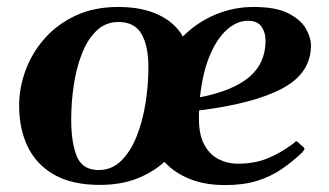

<svg xmlns="http://www.w3.org/2000/svg" viewBox="-20 -515 940 549"><path d="M265.1 13.7Q186 13.7 135 -15.4Q84 -44.4 59.3 -95.5Q34.7 -146.5 34.7 -212.9Q34.7 -264.6 53.5 -314.9Q72.3 -365.2 108.4 -405.8Q144.5 -446.3 197 -470.7Q249.5 -495.1 317.9 -495.1Q386.2 -495.1 433.3 -472.7Q480.5 -450.2 502.9 -410.6Q542 -450.2 594.5 -472.7Q647 -495.1 705.6 -495.1Q768.6 -495.1 804.2 -477.1Q839.8 -459 854.5 -433.3Q869.1 -407.7 869.1 -384.8Q869.1 -306.6 788.8 -262.9Q708.5 -219.2 549.3 -199.2Q548.8 -193.8 548.8 -188Q548.8 -182.1 548.8 -176.3Q548.8 -128.9 564.5 -100.6Q580.1 -72.3 605.5 -59.6Q630.9 -46.9 659.2 -46.9Q707 -46.9 744.1 -61.8Q781.2 -76.7 819.3 -105Q822.3 -107.9 824.7 -110.1Q827.1 -112.3 830.1 -109.9L848.1 -93.8Q850.6 -91.8 850.6 -89.4Q850.6 -86.9 848.4 -84.7Q846.2 -82.5 845.2 -80.1Q815.9 -52.2 784.7 -31Q753.4 -9.8 714.8 2.2Q676.3 14.2 623.5 14.2Q565.9 14.2 522.2 -3.4Q478.5 -21 450.2 -52.2Q416 -21.5 370.4 -3.9Q324.7 13.7 265.1 13.7ZM551.8 -236.8Q646 -255.4 692.6 -294.7Q739.3 -334 739.3 -398.9Q739.3 -421.9 727.8 -438.7Q716.3 -455.6 689 -455.6Q657.2 -455.6 628.4 -429.7Q599.6 -403.8 579.3 -355Q559.1 -306.2 551.8 -236.8ZM262.2 -28.8Q299.3 -28.8 326.2 -54.9Q353 -81.1 370.4 -124.3Q387.7 -167.5 396 -219.5Q404.3 -271.5 404.3 -322.8Q404.3 -384.8 384.3 -418.5Q364.3 -452.1 318.8 -452.1Q282.2 -452.1 256.3 -427.5Q230.5 -402.8 214.4 -361.8Q198.2 -320.8 190.9 -271.5Q183.6 -222.2 183.6 -172.9Q183.6 -106.9 199.7 -67.9Q215.8 -28.8 262.2 -28.8Z"/></svg>

Font: Gelasio SemiBold
Style: Italic
Weight: 600
Italic angle: -8.5°
Designer: Eben Sorkin
Foundry: Eben Sorkin
Version: Version 1.008